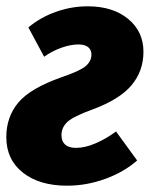

<svg xmlns="http://www.w3.org/2000/svg" viewBox="-26 -571 479 609"><path d="M429 -407Q429 -346 391.5 -301Q354 -256 268 -224Q207 -202 188 -184.5Q169 -167 169 -142Q169 -123 180.5 -112.5Q192 -102 215 -102Q244 -102 277.5 -116.5Q311 -131 342 -154L409 -62Q367 -25 307.5 -3.5Q248 18 187 18Q99 18 46.5 -23.5Q-6 -65 -6 -136Q-6 -200 32 -245.5Q70 -291 169 -326Q228 -346 246 -361.5Q264 -377 264 -398Q264 -413 253.5 -421.5Q243 -430 223 -430Q198 -430 168.5 -419.5Q139 -409 114 -391L64 -484Q102 -516 151.5 -533.5Q201 -551 252 -551Q332 -551 380.5 -511Q429 -471 429 -407Z"/></svg>

Font: Fira Sans Condensed ExtraBold
Style: Italic
Weight: 800
Width: 3
Italic angle: -8°
Designer: bBox Type GmbH & Carrois Corporate GbR & Edenspiekermann AG
Foundry: bBox Type GmbH & Carrois Corporate GbR & Edenspiekermann AG
Version: Version 4.301